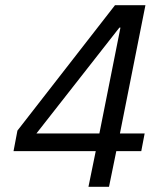

<svg xmlns="http://www.w3.org/2000/svg" viewBox="-20 -718 640 738"><path d="M399 0 427 -137H523L536 -205H441L539 -698H422L47 -216L32 -137H348L320 0ZM439 -612H443L362 -205H120Z"/></svg>

Font: Braiins Sans
Style: Italic
Weight: 400
Italic angle: -11.31°
Designer: Mike Abbink, Paul van der Laan, Pieter van Rosmalen, Jiri Chlebus, Lubos Buracinsky
Foundry: Bold Monday, Sudetype
Version: Version 1.000;hotconv 1.0.109;makeotfexe 2.5.65596